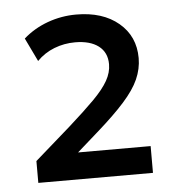

<svg xmlns="http://www.w3.org/2000/svg" viewBox="-41 -865 499 543"><g transform="rotate(-5 208.5 -593.5)"><path d="M46.5 -361V-423L147.5 -511.5Q192.5 -551.5 220.8 -580Q249 -608.5 262 -631.5Q275 -654.5 275 -678Q275 -711.5 251 -729.8Q227 -748 184.5 -748Q153.5 -748 125.2 -737Q97 -726 76 -704.5L44 -771Q74 -797.5 113.2 -811.8Q152.5 -826 194.5 -826Q269.5 -826 314.8 -788Q360 -750 360 -688Q360 -657.5 347 -628.2Q334 -599 304.2 -565.8Q274.5 -532.5 225.5 -489.5L166 -437H372V-361Z"/></g></svg>

Font: Geologica Cursive Medium
Style: Regular
Weight: 500
Designer: Sindre Bremnes, Frode Helland
Foundry: Monokrom Skriftforlag AS
Version: Version 1.010;gftools[0.9.28]